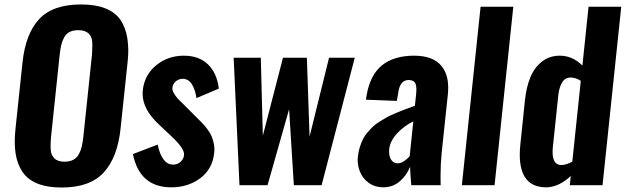

<svg xmlns="http://www.w3.org/2000/svg" viewBox="-20 -840 2838 871"><path d="M272.5 -106.4Q295.9 -106.4 312.3 -115Q328.6 -123.5 337.6 -140.4Q346.7 -157.2 350.8 -174.8Q355 -192.4 357.9 -217.8L397.5 -594.2Q398.9 -614.3 398.9 -631.8Q398.4 -640.6 398.4 -648.9Q397.5 -673.3 381.8 -688.2Q366.2 -703.1 335.4 -703.1Q312 -703.1 295.9 -695.1Q279.8 -687 271 -670.4Q262.2 -653.8 258.1 -636.7Q253.9 -619.6 251 -594.2L211.4 -217.8Q209.5 -195.8 209.5 -176.8Q209.5 -168.9 210 -162.1Q210.9 -137.7 226.3 -122.1Q241.7 -106.4 272.5 -106.4ZM260.3 10.7Q194.8 10.7 150.4 -7.1Q106 -24.9 82 -60.3Q58.1 -95.7 50.8 -143.6Q46.9 -168.5 46.9 -197.8Q46.9 -225.1 50.3 -256.3L82 -555.7Q95.7 -687 157.7 -753.4Q219.7 -819.8 347.7 -819.8Q413.1 -819.8 457.5 -802.2Q502 -784.7 526.4 -750Q549.8 -714.8 557.6 -667Q561.5 -642.1 562 -612.8Q562 -585.9 558.6 -555.7L526.9 -256.3Q513.2 -125.5 450.4 -57.4Q387.7 10.7 260.3 10.7Z M757.3 9.8Q613.3 9.8 583 -141.1L695.3 -184.1Q704.1 -139.6 722.7 -115.7Q739.7 -93.3 765.1 -93.3Q766.6 -93.3 768.1 -93.3Q787.1 -94.2 800.8 -107.4Q815.4 -121.6 814.9 -141.1Q814.9 -168 757.8 -221.7L700.7 -275.4Q627 -344.2 627 -414.6Q627 -423.3 627.9 -432.1Q636.2 -501.5 689.2 -544.4Q742.2 -587.4 814 -587.4Q883.3 -587.4 923.8 -547.6Q964.4 -507.8 972.7 -438L871.1 -395Q866.2 -431.6 851.3 -456.5Q836.4 -481.4 811 -482.4Q810.1 -482.4 809.6 -482.4Q790 -482.4 777.3 -470.7Q763.7 -459 762.2 -441.9Q760.7 -431.2 769 -416.7Q777.3 -402.3 787.6 -391.4Q797.9 -380.4 815.9 -363.3L873 -306.2Q889.2 -290.5 898.7 -280.5Q908.2 -270.5 920.9 -253.7Q933.6 -236.8 939.9 -221.9Q946.3 -207 950.2 -187Q952.6 -174.8 952.6 -162.1Q952.6 -154.3 951.7 -146Q943.8 -72.8 888.4 -31.5Q833 9.8 757.3 9.8Z M1066.4 0 1040 -578.1H1163.1L1172.4 -224.6L1263.7 -578.1H1372.1L1384.3 -220.2L1472.7 -578.1H1589.4L1439 0H1313L1291.5 -344.7L1193.8 0Z M1717.8 9.8Q1679.2 9.3 1650.9 -11.7Q1623.5 -32.7 1611.8 -64Q1603 -87.9 1602.5 -114.3Q1602.5 -122.1 1603.5 -129.9Q1606 -152.3 1612.3 -172.6Q1618.7 -192.9 1626.7 -209Q1634.8 -225.1 1647.9 -240.2Q1661.1 -255.4 1672.4 -266.1Q1683.6 -276.9 1701.9 -288.3Q1720.2 -299.8 1732.4 -306.6Q1744.6 -313.5 1765.6 -322.8Q1786.6 -332 1798.1 -336.4Q1809.6 -340.8 1831.5 -348.9Q1853.5 -356.9 1862.3 -360.4L1867.7 -412.6Q1869.1 -424.8 1869.1 -434.6Q1868.7 -451.2 1864.7 -460.9Q1857.9 -476.6 1834.5 -477.1Q1794.4 -477.1 1787.1 -421.4L1780.3 -382.3L1640.1 -387.7Q1640.6 -390.1 1641.8 -398.7Q1643.1 -407.2 1643.1 -407.7Q1659.2 -500.5 1713.1 -543.9Q1767.1 -587.4 1858.9 -587.4Q1944.8 -587.4 1982.9 -540.5Q2013.7 -502.4 2013.2 -441.4Q2013.2 -427.2 2011.7 -411.6L1983.4 -145Q1978.5 -95.7 1978.5 -40.5Q1978.5 -20.5 1979 0H1845.7Q1840.3 -63 1840.3 -83.5Q1824.7 -43.9 1793.2 -17.1Q1761.7 9.8 1717.8 9.8ZM1784.7 -99.1Q1798.3 -99.1 1813.2 -109.1Q1828.1 -119.1 1838.4 -131.3L1855 -289.6Q1812 -268.1 1781 -234.4Q1750 -200.7 1745.6 -164.1Q1745.1 -157.7 1745.1 -151.9Q1745.6 -130.9 1753.4 -116.7Q1764.2 -99.1 1784.7 -99.1Z M2075.2 0 2160.2 -809.6H2308.6L2223.6 0Z M2458 9.8Q2337.9 9.8 2337.9 -138.7Q2337.9 -161.1 2340.8 -187L2361.3 -384.8Q2367.7 -443.8 2385.3 -487.8Q2402.8 -531.7 2437.3 -559.6Q2471.7 -587.4 2519.5 -587.4Q2577.1 -587.4 2622.1 -542.5L2649.9 -809.6H2798.3L2713.4 0H2564.9L2569.3 -41.5Q2514.2 9.3 2458 9.8ZM2526.4 -91.3Q2547.4 -91.3 2576.2 -106.4L2614.7 -473.1Q2592.3 -488.3 2568.4 -488.3Q2543.9 -488.3 2530.5 -466.8Q2517.1 -445.3 2513.2 -411.6L2488.3 -176.3Q2486.8 -162.6 2486.8 -150.9Q2486.8 -91.3 2526.4 -91.3Z"/></svg>

Font: Oswald
Style: Demi-Bold
Weight: 600
Designer: Vernon Adams
Foundry: Vernon Adams
Version: 3.0; ttfautohint (v0.94.23-7a4d-dirty) -l 8 -r 50 -G 200 -x 